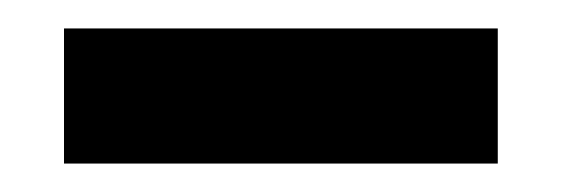

<svg xmlns="http://www.w3.org/2000/svg" viewBox="-20 -397 395 135"><path d="M330 -282H25V-377H330Z"/></svg>

Font: Open Sauce Two Medium
Style: Regular
Weight: 500
Designer: Alfredo Marco Pradil
Foundry: Creative Sauce Fz LLC
Version: Version 1.477